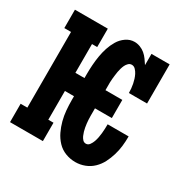

<svg xmlns="http://www.w3.org/2000/svg" viewBox="-128 -644 756 769"><g transform="rotate(30 250.0 -260.0)"><path d="M316 8Q292 8 270 -0.5Q248 -9 232 -26Q216 -43 206 -64Q196 -85 190 -107.5Q184 -130 182 -153.5Q180 -177 180 -200V-218H138V-85H162V0H10V-85H41V-435H10V-520H162V-435H138V-302H180V-320Q180 -341 181.5 -362.5Q183 -384 186.5 -405Q190 -426 196.5 -446Q203 -466 214 -484.5Q225 -503 243 -515.5Q261 -528 282 -528Q295 -528 308 -523Q321 -518 331 -509.5Q341 -501 349 -490Q357 -479 364 -468V-520H448V-339H364Q364 -349 363 -359.5Q362 -370 360 -380Q358 -390 355 -399.5Q352 -409 347.5 -418Q343 -427 335.5 -435Q328 -443 318 -443Q309 -443 302.5 -436.5Q296 -430 292.5 -422.5Q289 -415 286.5 -406.5Q284 -398 282.5 -389.5Q281 -381 280 -372Q279 -363 278 -354.5Q277 -346 277 -337.5Q277 -329 277 -320V-302H355V-218H277V-200Q277 -191 277 -182.5Q277 -174 277.5 -165.5Q278 -157 279 -148.5Q280 -140 281.5 -131.5Q283 -123 285.5 -114.5Q288 -106 291.5 -98Q295 -90 301 -83.5Q307 -77 316 -77Q326 -77 332.5 -86Q339 -95 342.5 -105Q346 -115 348 -125.5Q350 -136 351 -146Q352 -156 352.5 -166.5Q353 -177 353 -188H450V-187Q450 -165 447.5 -143Q445 -121 438.5 -99.5Q432 -78 422 -58.5Q412 -39 396 -23.5Q380 -8 359 0Q338 8 316 8Z"/></g></svg>

Font: Iosevka Curly Slab Semibold
Style: Regular
Weight: 600
Monospace: yes
Designer: Belleve Invis
Foundry: Belleve Invis
Version: Version 22.1.2; ttfautohint (v1.8.4)